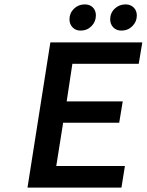

<svg xmlns="http://www.w3.org/2000/svg" viewBox="-20 -853 667 873"><path d="M346.2 -713.9Q324.2 -713.9 310.1 -728.5Q295.9 -743.2 295.9 -765.1Q295.9 -793.5 316.2 -813.2Q336.4 -833 365.2 -833Q388.7 -833 402.3 -819.1Q416 -805.2 416 -783.2Q416 -754.4 396 -734.1Q376 -713.9 346.2 -713.9ZM532.2 -713.9Q509.3 -713.9 495.1 -728.5Q481 -743.2 481 -765.1Q481 -793.9 501.5 -813.5Q522 -833 550.8 -833Q573.7 -833 587.9 -818.8Q602.1 -804.7 602.1 -782.2Q602.1 -754.4 581.8 -734.1Q561.5 -713.9 532.2 -713.9ZM105 0 209 -660.2H627L610.8 -563H309.1L283.2 -392.1H538.1L522 -294.9H267.1L235.8 -98.1H547.9L532.2 0Z"/></svg>

Font: Office Code Pro Medium Italic
Style: Regular
Weight: 500
Italic angle: -9°
Designer: Nathan Rutzky & Paul D. Hunt
Foundry: Adobe Systems Incorporated
Version: Version 1.004;PS 001.004;hotconv 1.0.70;makeotf.lib2.5.58329